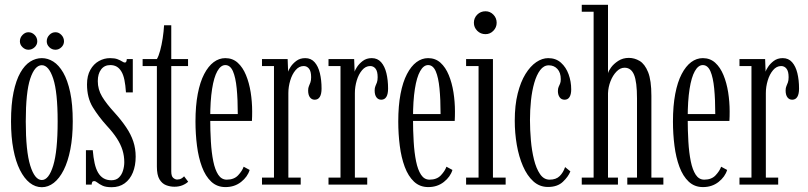

<svg xmlns="http://www.w3.org/2000/svg" viewBox="-20 -770 3370 801"><path d="M154.5 11Q127.5 11 104.2 -7.2Q81 -25.5 63.2 -60.8Q45.5 -96 35.8 -147Q26 -198 26 -263.5Q26 -335 36.5 -385.2Q47 -435.5 65 -467Q83 -498.5 106 -513Q129 -527.5 154.5 -527.5Q179.5 -527.5 202.5 -513Q225.5 -498.5 243.8 -467Q262 -435.5 272.8 -385.2Q283.5 -335 283.5 -263.5Q283.5 -198 273.5 -147Q263.5 -96 245.8 -60.8Q228 -25.5 204.5 -7.2Q181 11 154.5 11ZM154.5 -19Q183.5 -19 202 -79.2Q220.5 -139.5 220.5 -263.5Q220.5 -386 202 -442Q183.5 -498 154.5 -498Q125 -498 106.2 -442Q87.5 -386 87.5 -263.5Q87.5 -139.5 106.2 -79.2Q125 -19 154.5 -19ZM211.5 -562.5Q196.5 -562.5 185.8 -573Q175 -583.5 175 -597.5Q175 -613 185.8 -624.2Q196.5 -635.5 211.5 -635.5Q225.5 -635.5 236.2 -624.2Q247 -613 247 -597.5Q247 -583.5 236.2 -573Q225.5 -562.5 211.5 -562.5ZM98.5 -562.5Q85 -562.5 74 -573Q63 -583.5 63 -597.5Q63 -613 74 -624.2Q85 -635.5 98.5 -635.5Q113.5 -635.5 124.5 -624.2Q135.5 -613 135.5 -597.5Q135.5 -583.5 124.5 -573Q113.5 -562.5 98.5 -562.5Z M446 11Q421 11 407.5 4.5Q394 -2 386.5 -8.2Q379 -14.5 372.5 -14.5Q367 -14.5 364.8 -10.5Q362.5 -6.5 362.5 0H338.5V-143.5H367Q369.5 -112.5 374.8 -89Q380 -65.5 389.2 -49.8Q398.5 -34 412.2 -26Q426 -18 444.5 -18Q464.5 -18 476.2 -29.5Q488 -41 493.2 -58.5Q498.5 -76 498.5 -93.5Q498.5 -119.5 491 -143.8Q483.5 -168 467.5 -192.8Q451.5 -217.5 425.5 -245.5Q391.5 -283 367.2 -322.5Q343 -362 343 -418Q343 -454 356.8 -478.5Q370.5 -503 392.5 -515.2Q414.5 -527.5 439 -527.5Q458.5 -527.5 470.2 -523Q482 -518.5 489.2 -513.8Q496.5 -509 501 -509Q505 -509 506.8 -512.8Q508.5 -516.5 509 -523.5H534V-384.5H505.5Q503.5 -415 499 -436.8Q494.5 -458.5 486.2 -472Q478 -485.5 466.8 -492Q455.5 -498.5 440 -498.5Q415.5 -498.5 401.8 -480.2Q388 -462 388 -431.5Q388 -397 405.8 -367.2Q423.5 -337.5 458 -300Q486.5 -268.5 506.2 -239.2Q526 -210 536 -180.2Q546 -150.5 546 -116.5Q546 -79 534.2 -50.2Q522.5 -21.5 500 -5.2Q477.5 11 446 11Z M707.5 9Q689.5 9 672.8 2.5Q656 -4 645.2 -22Q634.5 -40 634.5 -75V-494.5H575V-523.5H634.5Q642 -536 648.2 -559.2Q654.5 -582.5 658.8 -610.5Q663 -638.5 664.5 -664.5H694.5V-523.5H764.5V-494.5H694.5V-55Q694.5 -34.5 702.8 -27.8Q711 -21 719 -21Q729.5 -21 737 -25.5Q744.5 -30 748 -34.5L765 -12Q756.5 -3.5 741.5 2.8Q726.5 9 707.5 9Z M920.5 10.5Q885.5 10.5 861.2 -12.2Q837 -35 822.5 -74Q808 -113 801.8 -162Q795.5 -211 795.5 -263Q795.5 -328.5 805 -378.2Q814.5 -428 831.8 -461Q849 -494 871.5 -510.8Q894 -527.5 920 -527.5Q950.5 -527.5 971.8 -508.2Q993 -489 1006.2 -456.8Q1019.5 -424.5 1025.8 -385Q1032 -345.5 1032 -305Q1032 -295 1031.8 -285Q1031.5 -275 1031 -265.5H850V-294H972Q972 -355 967.5 -401Q963 -447 951.8 -472.8Q940.5 -498.5 920 -498.5Q901 -498.5 886.8 -473.2Q872.5 -448 864.8 -398.8Q857 -349.5 857 -277Q857 -225.5 859.8 -179.2Q862.5 -133 869.8 -97.2Q877 -61.5 890.5 -41Q904 -20.5 926 -20.5Q956.5 -20.5 973.5 -38.8Q990.5 -57 996.5 -74.5L1021.5 -61Q1013 -32.5 985.8 -11Q958.5 10.5 920.5 10.5Z M1073 0V-29H1123V-494.5H1073V-523.5H1180L1182 -471Q1183 -476.5 1191.8 -490.2Q1200.5 -504 1216 -515.8Q1231.5 -527.5 1253.5 -527.5Q1277.5 -527.5 1292.5 -510.5Q1307.5 -493.5 1314.5 -464.8Q1321.5 -436 1321.5 -400.5Q1321.5 -377.5 1314.2 -365.8Q1307 -354 1293 -354Q1280.5 -354 1273 -364Q1265.5 -374 1265.5 -392.5Q1265.5 -403.5 1268.8 -410.8Q1272 -418 1275 -426.2Q1278 -434.5 1278 -448Q1278 -472.5 1269.2 -483.5Q1260.5 -494.5 1247 -494.5Q1227.5 -494.5 1213 -477.2Q1198.5 -460 1190.8 -434Q1183 -408 1183 -381.5V-29H1234.5V0Z M1350.5 0V-29H1400.5V-494.5H1350.5V-523.5H1457.5L1459.5 -471Q1460.5 -476.5 1469.2 -490.2Q1478 -504 1493.5 -515.8Q1509 -527.5 1531 -527.5Q1555 -527.5 1570 -510.5Q1585 -493.5 1592 -464.8Q1599 -436 1599 -400.5Q1599 -377.5 1591.8 -365.8Q1584.5 -354 1570.5 -354Q1558 -354 1550.5 -364Q1543 -374 1543 -392.5Q1543 -403.5 1546.2 -410.8Q1549.5 -418 1552.5 -426.2Q1555.5 -434.5 1555.5 -448Q1555.5 -472.5 1546.8 -483.5Q1538 -494.5 1524.5 -494.5Q1505 -494.5 1490.5 -477.2Q1476 -460 1468.2 -434Q1460.5 -408 1460.5 -381.5V-29H1512V0Z M1766.5 10.5Q1731.5 10.5 1707.2 -12.2Q1683 -35 1668.5 -74Q1654 -113 1647.8 -162Q1641.5 -211 1641.5 -263Q1641.5 -328.5 1651 -378.2Q1660.5 -428 1677.8 -461Q1695 -494 1717.5 -510.8Q1740 -527.5 1766 -527.5Q1796.5 -527.5 1817.8 -508.2Q1839 -489 1852.2 -456.8Q1865.5 -424.5 1871.8 -385Q1878 -345.5 1878 -305Q1878 -295 1877.8 -285Q1877.5 -275 1877 -265.5H1696V-294H1818Q1818 -355 1813.5 -401Q1809 -447 1797.8 -472.8Q1786.5 -498.5 1766 -498.5Q1747 -498.5 1732.8 -473.2Q1718.5 -448 1710.8 -398.8Q1703 -349.5 1703 -277Q1703 -225.5 1705.8 -179.2Q1708.5 -133 1715.8 -97.2Q1723 -61.5 1736.5 -41Q1750 -20.5 1772 -20.5Q1802.5 -20.5 1819.5 -38.8Q1836.5 -57 1842.5 -74.5L1867.5 -61Q1859 -32.5 1831.8 -11Q1804.5 10.5 1766.5 10.5Z M1924.5 0V-29H1976.5V-494.5H1924.5V-523.5H2036.5V-29H2089.5V0ZM2005.5 -627.5Q1985 -627.5 1971 -641.5Q1957 -655.5 1957 -675Q1957 -695 1971 -709Q1985 -723 2005.5 -723Q2024.5 -723 2038.2 -709Q2052 -695 2052 -675Q2052 -655.5 2038.2 -641.5Q2024.5 -627.5 2005.5 -627.5Z M2266 10Q2231 10 2205 -13.5Q2179 -37 2161.8 -76.8Q2144.5 -116.5 2136 -165.8Q2127.5 -215 2127.5 -266.5Q2127.5 -331 2139.8 -379.8Q2152 -428.5 2172.2 -461.2Q2192.5 -494 2217.2 -510.8Q2242 -527.5 2267 -527.5Q2299 -527.5 2320.2 -508.5Q2341.5 -489.5 2352.2 -459.8Q2363 -430 2363 -397Q2363 -376.5 2356 -365.2Q2349 -354 2335.5 -354Q2322 -354 2314.8 -364.2Q2307.5 -374.5 2307.5 -390Q2307.5 -401 2310.5 -407.5Q2313.5 -414 2316.5 -421Q2319.5 -428 2319.5 -439.5Q2319.5 -467 2305.5 -482.2Q2291.5 -497.5 2269.5 -497.5Q2248.5 -497.5 2233.5 -477.5Q2218.5 -457.5 2209 -424.5Q2199.5 -391.5 2195.2 -351Q2191 -310.5 2191 -269.5Q2191 -228.5 2194.8 -185Q2198.5 -141.5 2207.8 -104.2Q2217 -67 2232.8 -43.8Q2248.5 -20.5 2273 -20.5Q2300 -20.5 2315 -35.5Q2330 -50.5 2337.5 -73L2359.5 -55Q2351 -33 2328.2 -11.5Q2305.5 10 2266 10Z M2407 0V-29H2456.5V-721H2407V-750H2516.5V-464Q2518 -473 2529 -488.2Q2540 -503.5 2559.2 -516Q2578.5 -528.5 2603.5 -528.5Q2627 -528.5 2648.5 -515.8Q2670 -503 2683.8 -469Q2697.5 -435 2697.5 -370V-29H2747.5V0H2597V-29H2637.5V-359Q2637.5 -428.5 2625.2 -458Q2613 -487.5 2585.5 -487.5Q2567.5 -487.5 2552 -471.5Q2536.5 -455.5 2527 -431.2Q2517.5 -407 2516.5 -381V-29H2558V0Z M2912.5 10.5Q2877.5 10.5 2853.2 -12.2Q2829 -35 2814.5 -74Q2800 -113 2793.8 -162Q2787.5 -211 2787.5 -263Q2787.5 -328.5 2797 -378.2Q2806.5 -428 2823.8 -461Q2841 -494 2863.5 -510.8Q2886 -527.5 2912 -527.5Q2942.5 -527.5 2963.8 -508.2Q2985 -489 2998.2 -456.8Q3011.5 -424.5 3017.8 -385Q3024 -345.5 3024 -305Q3024 -295 3023.8 -285Q3023.5 -275 3023 -265.5H2842V-294H2964Q2964 -355 2959.5 -401Q2955 -447 2943.8 -472.8Q2932.5 -498.5 2912 -498.5Q2893 -498.5 2878.8 -473.2Q2864.5 -448 2856.8 -398.8Q2849 -349.5 2849 -277Q2849 -225.5 2851.8 -179.2Q2854.5 -133 2861.8 -97.2Q2869 -61.5 2882.5 -41Q2896 -20.5 2918 -20.5Q2948.5 -20.5 2965.5 -38.8Q2982.5 -57 2988.5 -74.5L3013.5 -61Q3005 -32.5 2977.8 -11Q2950.5 10.5 2912.5 10.5Z M3065 0V-29H3115V-494.5H3065V-523.5H3172L3174 -471Q3175 -476.5 3183.8 -490.2Q3192.5 -504 3208 -515.8Q3223.5 -527.5 3245.5 -527.5Q3269.5 -527.5 3284.5 -510.5Q3299.5 -493.5 3306.5 -464.8Q3313.5 -436 3313.5 -400.5Q3313.5 -377.5 3306.2 -365.8Q3299 -354 3285 -354Q3272.5 -354 3265 -364Q3257.5 -374 3257.5 -392.5Q3257.5 -403.5 3260.8 -410.8Q3264 -418 3267 -426.2Q3270 -434.5 3270 -448Q3270 -472.5 3261.2 -483.5Q3252.5 -494.5 3239 -494.5Q3219.5 -494.5 3205 -477.2Q3190.5 -460 3182.8 -434Q3175 -408 3175 -381.5V-29H3226.5V0Z"/></svg>

Font: Imbue 24pt Light
Style: Regular
Weight: 300
Designer: Tyler Finck
Foundry: Etcetera Type Company
Version: Version 1.102